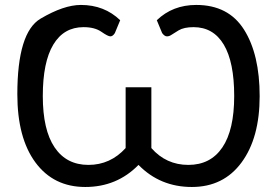

<svg xmlns="http://www.w3.org/2000/svg" viewBox="-20 -745 1115 773"><path d="M770 -725.1Q899.9 -725.1 962.6 -625.5Q1025.4 -525.9 1025.4 -357.9Q1025.4 -189.9 952.6 -91.1Q879.9 7.8 752.4 7.8Q624.5 7.8 537.6 -81.1Q450.7 7.8 323.2 7.8Q195.8 7.8 122.8 -90.8Q49.8 -189.5 49.8 -365.2Q49.8 -614.7 143.3 -669.9Q236.8 -725.1 305.7 -725.1Q399.9 -725.1 463.9 -663.6L442.4 -611.8Q434.1 -598.6 424.3 -598.6Q414.6 -598.6 387.9 -617.2Q361.3 -635.7 316.4 -635.7Q236.8 -635.7 194.6 -565.4Q152.3 -495.1 152.3 -358.4Q152.3 -221.7 200 -151.4Q247.6 -81.1 335.9 -81.1Q424.3 -81.1 485.8 -148.9V-393.6H589.4V-148.9Q648.9 -81.1 738.3 -81.1Q827.6 -81.1 875.2 -151.4Q922.9 -221.7 922.9 -358.4Q922.9 -495.1 880.9 -565.4Q838.9 -635.7 759.3 -635.7Q720.7 -635.7 699.2 -622.8Q677.7 -609.9 669.4 -604.2Q661.1 -598.6 651.9 -598.6Q642.6 -598.6 632.8 -611.8L611.3 -663.6Q675.3 -725.1 770 -725.1Z"/></svg>

Font: Lato-Medium
Style: Regular
Weight: 500
Designer: Lukasz Dziedzic
Foundry: tyPoland Lukasz Dziedzic
Version: Version 2.006; 2014-01-15